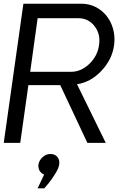

<svg xmlns="http://www.w3.org/2000/svg" viewBox="-28 -770 637 1035"><path d="M542 0H442.9L296.9 -311H125L81.1 0H-7.8L98.1 -750H409.2Q465.8 -750 509.8 -718.8Q553.7 -687.5 574.2 -636Q594.7 -584.5 586.9 -525.9Q576.2 -449.2 518.8 -388.2Q461.4 -327.1 387.2 -315.9ZM354 -382.8Q409.2 -382.8 453.9 -426Q498.5 -469.2 505.9 -527.8Q515.1 -585.4 481.9 -628.7Q448.7 -671.9 394 -671.9H174.8L134.8 -382.8ZM210 170.9Q193.8 165 185.5 150.4Q177.2 135.7 179.2 117.2Q183.1 93.8 201.7 76.9Q220.2 60.1 244.1 60.1Q268.1 60.1 281.5 76.4Q294.9 92.8 291 117.2Q288.6 136.2 270 166.3Q251.5 196.3 236.3 215.1Q221.2 233.9 210.9 245.1H174.8Z"/></svg>

Font: Oakes Grotesk
Style: Italic
Weight: 400
Italic angle: -8°
Designer: Samuel Oakes
Foundry: Samuel Oakes
Version: Version 1.000;PS 001.000;hotconv 1.0.88;makeotf.lib2.5.64775